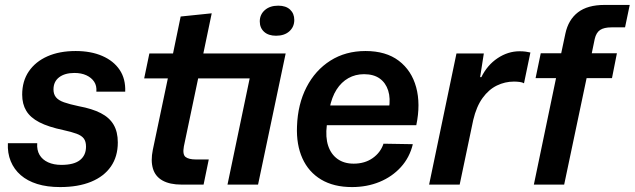

<svg xmlns="http://www.w3.org/2000/svg" viewBox="-20 -749 2575 779"><path d="M224 10Q171 10 131 -2.5Q91 -15 64 -38.5Q37 -62 23.5 -95Q10 -128 12 -168H131Q129 -140 140.5 -120.5Q152 -101 175 -90.5Q198 -80 229 -80Q280 -80 304.5 -99.5Q329 -119 329 -154Q329 -175 320 -187Q311 -199 290.5 -206.5Q270 -214 238 -221Q176 -234 139.5 -253Q103 -272 86.5 -299.5Q70 -327 70 -365Q70 -420 97 -459.5Q124 -499 172.5 -520.5Q221 -542 287 -542Q349 -542 395 -522Q441 -502 465.5 -465.5Q490 -429 488 -377H371Q373 -401 362 -417.5Q351 -434 330.5 -443.5Q310 -453 282 -453Q243 -453 220 -435.5Q197 -418 197 -386Q197 -367 207 -354.5Q217 -342 239.5 -334Q262 -326 300 -318Q354 -308 389 -290Q424 -272 441 -243Q458 -214 458 -171Q458 -114 430 -73.5Q402 -33 349.5 -11.5Q297 10 224 10Z M717 0Q669 0 639.5 -16.5Q610 -33 600.5 -65Q591 -97 600 -141L661 -431H565L586 -532H682L713 -682L839 -695L805 -532H1139L1027 0H903L993 -431H784L726 -155Q720 -122 733 -112Q746 -102 775 -102H827L806 0ZM1100 -604Q1069 -604 1051.5 -620Q1034 -636 1034 -662Q1034 -690 1054.5 -708Q1075 -726 1109 -726Q1140 -726 1157 -710Q1174 -694 1174 -668Q1174 -640 1154 -622Q1134 -604 1100 -604Z M1408 10Q1334 10 1283 -20.5Q1232 -51 1207 -106.5Q1182 -162 1185 -236Q1188 -326 1223.5 -395Q1259 -464 1320.5 -503Q1382 -542 1463 -542Q1546 -542 1598 -502.5Q1650 -463 1668.5 -395Q1687 -327 1669 -241H1306Q1300 -192 1311.5 -157.5Q1323 -123 1349.5 -104Q1376 -85 1415 -85Q1460 -85 1492 -107.5Q1524 -130 1536 -166L1655 -164Q1642 -110 1606.5 -71Q1571 -32 1520 -11Q1469 10 1408 10ZM1317 -309 1307 -321H1568L1558 -308Q1565 -350 1555 -381.5Q1545 -413 1520.5 -430.5Q1496 -448 1457 -448Q1422 -448 1393.5 -432Q1365 -416 1345.5 -385.5Q1326 -355 1317 -309Z M1721 0 1832 -532H1943L1928 -436H1933Q1957 -485 1999 -513Q2041 -541 2088 -541Q2102 -541 2113 -539.5Q2124 -538 2132 -536L2106 -411Q2100 -415 2088.5 -416.5Q2077 -418 2065 -418Q2029 -418 1996 -402Q1963 -386 1938 -351.5Q1913 -317 1900 -262L1845 0Z M2146 0 2236 -432H2153L2174 -533H2257L2274 -613Q2286 -669 2325 -699Q2364 -729 2433 -729H2535L2516 -638H2461Q2431 -638 2415 -627.5Q2399 -617 2393 -591L2381 -533H2483L2463 -432H2360L2269 0Z"/></svg>

Font: Mona Sans ExtraLight SemiBold
Style: Italic
Weight: 600
Italic angle: -11.6951°
Version: Version 2.000